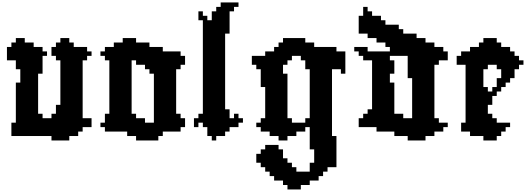

<svg xmlns="http://www.w3.org/2000/svg" viewBox="-20 -1091 4254 1540"><path d="M642.9 -142.9V-607.1H678.6V-642.9H714.3V-678.6H678.6V-714.3H571.4V-750H535.7V-785.7H464.3V-750H428.6V-714.3H392.9V-642.9H428.6V-607.1H464.3V-250H428.6V-178.6H392.9V-142.9H321.4V-178.6H285.7V-500H321.4V-642.9H357.1V-678.6H321.4V-714.3H250V-750H178.6V-785.7H107.1V-750H71.4V-714.3H35.7V-607.1H107.1V-535.7H142.9V-428.6H107.1V-107.1H71.4V0H392.9V35.7H535.7V0H607.1V-35.7H642.9V-71.4H714.3V-142.9Z M857.1 -178.6H821.4V-107.1H785.7V-71.4H821.4V-35.7H1000V0H1071.4V35.7H1250V0H1285.7V-35.7H1428.6V-71.4H1464.3V-142.9H1428.6V-178.6H1392.9V-535.7H1428.6V-571.4H1464.3V-642.9H1428.6V-678.6H1285.7V-714.3H1178.6V-750H1071.4V-785.7H964.3V-750H892.9V-714.3H821.4V-678.6H785.7V-642.9H821.4V-607.1H857.1ZM1071.4 -142.9V-178.6H1035.7V-607.1H1071.4V-571.4H1142.9V-535.7H1178.6V-500H1214.3V-107.1H1142.9V-142.9Z M1678.6 0V35.7H1714.3V0H1785.7V-35.7H1821.4V-71.4H1892.9V-107.1H1928.6V-142.9H1892.9V-178.6H1857.1V-142.9H1821.4V-214.3H1785.7V-821.4H1821.4V-1000H1857.1V-1035.7H1892.9V-1071.4H1750V-1035.7H1714.3V-1000H1678.6V-928.6H1642.9V-964.3H1607.1V-1000H1571.4V-928.6H1607.1V-178.6H1571.4V-142.9H1535.7V-71.4H1571.4V-107.1H1607.1V-71.4H1642.9V0Z M2678.6 -714.3H2500V-750H2428.6V-785.7H2250V-750H2214.3V-714.3H2178.6V-678.6H2107.1V-642.9H2000V-571.4H2035.7V-535.7H2071.4V-392.9H2107.1V-142.9H2071.4V-107.1H2035.7V-71.4H2071.4V-35.7H2142.9V0H2214.3V35.7H2285.7V0H2357.1V-35.7H2428.6V-71.4H2464.3V107.1H2500V214.3H2464.3V285.7H2357.1V250H2321.4V214.3H2285.7V178.6H2250V107.1H2214.3V71.4H2107.1V107.1H2071.4V142.9H2035.7V214.3H2071.4V250H2107.1V285.7H2142.9V321.4H2178.6V357.1H2250V392.9H2285.7V428.6H2392.9V392.9H2464.3V357.1H2535.7V321.4H2571.4V285.7H2607.1V250H2678.6V0H2642.9V-535.7H2714.3V-500H2750V-678.6H2678.6ZM2464.3 -142.9H2428.6V-107.1H2321.4V-142.9H2285.7V-500H2250V-571.4H2285.7V-607.1H2321.4V-642.9H2392.9V-607.1H2428.6V-535.7H2464.3Z M3500 -107.1V-142.9H3464.3V-571.4H3500V-607.1H3571.4V-678.6H3535.7V-714.3H3464.3V-750H3392.9V-785.7H3321.4V-821.4H3214.3V-857.1H3178.6V-892.9H3071.4V-928.6H3035.7V-964.3H2964.3V-1000H2928.6V-1035.7H2892.9V-964.3H2857.1V-821.4H2928.6V-785.7H3000V-750H3071.4V-714.3H3107.1V-678.6H2928.6V-714.3H2821.4V-678.6H2857.1V-642.9H2892.9V-607.1H2964.3V-214.3H2928.6V-178.6H2892.9V-142.9H2857.1V-71.4H3000V-35.7H3142.9V0H3250V35.7H3392.9V0H3464.3V-35.7H3535.7V-71.4H3571.4V-107.1ZM3214.3 -142.9V-178.6H3142.9V-428.6H3107.1V-500H3142.9V-607.1H3107.1V-642.9H3250V-464.3H3285.7V-142.9Z M3678.6 -107.1V-35.7H3750V0H3857.1V35.7H3964.3V0H4000V-35.7H4035.7V-71.4H4071.4V-107.1H3964.3V-142.9H3928.6V-178.6H3892.9V-250H3928.6V-321.4H3964.3V-357.1H4000V-392.9H4035.7V-428.6H4071.4V-464.3H4107.1V-535.7H4142.9V-571.4H4178.6V-607.1H4142.9V-642.9H4107.1V-678.6H4071.4V-714.3H4000V-750H3964.3V-785.7H3857.1V-750H3821.4V-714.3H3750V-678.6H3678.6V-642.9H3642.9V-571.4H3714.3V-107.1ZM3892.9 -357.1V-392.9H3857.1V-535.7H3892.9V-571.4H3964.3V-535.7H4000V-464.3H3964.3V-392.9H3928.6V-357.1Z"/></svg>

Font: Gossip High Pixel
Style: Regular
Weight: 500
Width: 7
Designer: Deborah Khodanovich
Version: Version 1.001;Glyphs 3.3.1 (3343)